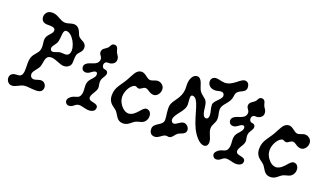

<svg xmlns="http://www.w3.org/2000/svg" viewBox="-70 -1188 2907 1701"><g transform="rotate(20 1383.0 -337.5)"><path d="M330 -648C371 -644 408 -678 448 -655C483 -634 483 -590 502 -572C528 -547 566 -547 573 -505C580 -456 533 -441 527 -410C521 -383 524 -356 521 -332C516 -297 476 -277 439 -285C399 -294 342 -331 304 -312C273 -297 278 -245 265 -210C254 -181 220 -154 214 -131C208 -110 217 -86 240 -82C269 -77 295 -103 327 -94C371 -81 376 -15 332 0C294 13 230 -4 191 0C153 4 122 36 85 37C34 39 12 -30 50 -57C81 -79 119 -56 138 -86C161 -123 138 -195 155 -250C170 -297 208 -311 217 -351C227 -394 210 -419 216 -455C224 -501 283 -522 269 -559C256 -592 193 -567 160 -586C121 -609 130 -682 186 -692C248 -703 284 -652 330 -648ZM370 -583C339 -579 352 -511 337 -466C326 -436 288 -410 300 -382C314 -351 356 -382 385 -386C413 -390 458 -371 473 -411C495 -471 429 -591 370 -583Z M721 -518C725 -547 750 -552 771 -572C787 -587 787 -618 820 -615C853 -612 850 -577 859 -558C868 -539 887 -526 885 -492C883 -461 848 -442 817 -445C782 -448 773 -408 791 -388C803 -374 826 -386 837 -363C850 -335 813 -306 808 -278C801 -243 814 -228 812 -204C809 -164 754 -121 773 -88C789 -61 858 -79 858 -34C858 0 822 13 785 9C752 5 721 -10 694 -4C663 4 660 28 623 32C590 35 571 -2 591 -27C628 -74 672 -54 689 -89C709 -129 691 -171 698 -207C706 -247 735 -261 751 -288C764 -310 759 -336 739 -333C709 -328 694 -296 658 -296C619 -296 606 -342 631 -365C666 -398 731 -387 744 -440C753 -476 716 -485 721 -518Z M1208 -348C1235 -347 1252 -314 1293 -315C1346 -316 1382 -416 1305 -442C1271 -453 1247 -427 1217 -428C1185 -429 1159 -480 1115 -471C1072 -463 1058 -415 1026 -360C993 -302 948 -265 946 -195C943 -109 998 -99 1027 -68C1053 -40 1062 13 1119 15C1174 17 1192 -25 1230 -40C1262 -52 1285 -49 1307 -75C1336 -109 1329 -177 1278 -178C1238 -180 1210 -91 1143 -84C1096 -80 1051 -135 1040 -179C1025 -241 1065 -313 1101 -330C1124 -341 1129 -323 1148 -323C1170 -323 1184 -349 1208 -348Z M1868 -210C1868 -163 1901 -133 1901 -88C1901 -62 1886 -45 1864 -45C1823 -45 1774 -102 1746 -160C1690 -276 1684 -427 1620 -427C1606 -427 1603 -414 1603 -398C1603 -380 1607 -357 1607 -337C1607 -272 1521 -221 1521 -166C1521 -150 1533 -137 1546 -137C1573 -137 1598 -175 1632 -175C1658 -175 1682 -148 1682 -123C1682 -82 1634 -80 1611 -64C1592 -51 1581 -22 1557 -13C1539 -7 1532 -17 1513 -12C1486 -5 1461 30 1427 30C1392 30 1376 6 1376 -26C1376 -87 1465 -83 1465 -143C1465 -175 1451 -232 1457 -272C1467 -335 1540 -366 1540 -469L1539 -506C1539 -557 1563 -603 1601 -603C1651 -603 1653 -523 1675 -490C1701 -452 1730 -449 1746 -417C1765 -380 1752 -279 1800 -279C1818 -279 1823 -297 1823 -317C1823 -345 1808 -375 1808 -410C1808 -449 1877 -482 1877 -517C1877 -536 1866 -548 1847 -548C1824 -548 1814 -539 1790 -539C1740 -539 1719 -570 1719 -601C1719 -624 1737 -644 1766 -644C1792 -644 1817 -632 1848 -632C1923 -632 1969 -712 2012 -712C2042 -712 2055 -687 2055 -660C2055 -612 2000 -615 1977 -586C1962 -567 1967 -546 1959 -523C1940 -467 1887 -443 1887 -395C1887 -363 1898 -345 1898 -310C1898 -269 1868 -249 1868 -210Z M2110 -518C2114 -547 2139 -552 2160 -572C2176 -587 2176 -618 2209 -615C2242 -612 2239 -577 2248 -558C2257 -539 2276 -526 2274 -492C2272 -461 2237 -442 2206 -445C2171 -448 2162 -408 2180 -388C2192 -374 2215 -386 2226 -363C2239 -335 2202 -306 2197 -278C2190 -243 2203 -228 2201 -204C2198 -164 2143 -121 2162 -88C2178 -61 2247 -79 2247 -34C2247 0 2211 13 2174 9C2141 5 2110 -10 2083 -4C2052 4 2049 28 2012 32C1979 35 1960 -2 1980 -27C2017 -74 2061 -54 2078 -89C2098 -129 2080 -171 2087 -207C2095 -247 2124 -261 2140 -288C2153 -310 2148 -336 2128 -333C2098 -328 2083 -296 2047 -296C2008 -296 1995 -342 2020 -365C2055 -398 2120 -387 2133 -440C2142 -476 2105 -485 2110 -518Z M2597 -348C2624 -347 2641 -314 2682 -315C2735 -316 2771 -416 2694 -442C2660 -453 2636 -427 2606 -428C2574 -429 2548 -480 2504 -471C2461 -463 2447 -415 2415 -360C2382 -302 2337 -265 2335 -195C2332 -109 2387 -99 2416 -68C2442 -40 2451 13 2508 15C2563 17 2581 -25 2619 -40C2651 -52 2674 -49 2696 -75C2725 -109 2718 -177 2667 -178C2627 -180 2599 -91 2532 -84C2485 -80 2440 -135 2429 -179C2414 -241 2454 -313 2490 -330C2513 -341 2518 -323 2537 -323C2559 -323 2573 -349 2597 -348Z"/></g></svg>

Font: PicNic
Style: Regular
Weight: 400
Designer: Mariel Nils
Foundry: Velvetyne Type Foundry
Version: Version 2.000;Glyphs 3.2.3 (3260)